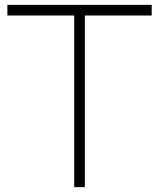

<svg xmlns="http://www.w3.org/2000/svg" viewBox="-20 -770 655 790"><path d="M604.2 -750H10.4V-706.2H285.4V0H329.2V-706.2H604.2Z"/></svg>

Font: Manrope3 Thin
Style: Regular
Weight: 100
Width: 4
Designer: Mikhail Sharanda
Foundry: Mikhail Sharanda
Version: Version 3.000;PS 003.000;hotconv 1.0.88;makeotf.lib2.5.64775